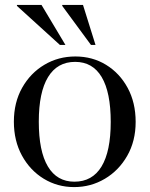

<svg xmlns="http://www.w3.org/2000/svg" viewBox="-20 -752 609 782"><path d="M282 10Q214 10 158.2 -24Q102.5 -58 69.5 -118.2Q36.5 -178.5 36.5 -256.5Q36.5 -334.5 70.2 -394.5Q104 -454.5 160.8 -488.2Q217.5 -522 287 -522Q356.5 -522 412 -488Q467.5 -454 500 -394Q532.5 -334 532.5 -255.5Q532.5 -177.5 498.2 -117.5Q464 -57.5 407 -23.8Q350 10 282 10ZM283 -12Q356 -12 393.5 -73.8Q431 -135.5 431 -255.5Q431 -376 394.2 -438Q357.5 -500 286 -500Q213.5 -500 175.8 -438.2Q138 -376.5 138 -256.5Q138 -136 175 -74Q212 -12 283 -12ZM246.5 -569H224L49 -728V-732H149ZM369 -569H350.5L233.5 -728V-732H318Z"/></svg>

Font: Newsreader 72pt
Style: Regular
Weight: 400
Designer: Hugues Gentile
Foundry: Production Type
Version: Version 1.003; ttfautohint (v1.8.3)